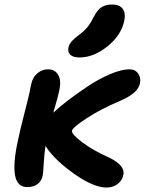

<svg xmlns="http://www.w3.org/2000/svg" viewBox="-20 -841 650 862"><path d="M336.9 -583Q308.6 -583 295.9 -595Q283.2 -606.9 287.1 -627Q290.5 -642.1 300.8 -654.3Q311 -666.5 332 -682.1Q358.4 -701.7 372.8 -719.5Q387.2 -737.3 401.9 -767.1Q418 -797.9 437 -809.3Q456.1 -820.8 481.9 -820.8Q516.1 -820.8 530.5 -802Q544.9 -783.2 538.1 -749Q524.9 -683.1 462.6 -633.1Q400.4 -583 336.9 -583ZM103 -1Q56.6 -1 47.4 -54.7Q38.1 -108.4 60.1 -208Q68.4 -250 87.6 -324.5Q106.9 -398.9 112.8 -426.8Q116.2 -447.3 120.1 -462.9Q126.5 -494.6 148.2 -512.2Q169.9 -529.8 194.8 -529.8Q227.1 -529.8 241.2 -504.9Q255.4 -480 247.1 -439.9Q240.2 -404.8 219.2 -335Q246.1 -360.4 285.9 -390.9Q325.7 -421.4 374.5 -453.9Q423.3 -486.3 474.4 -508.1Q525.4 -529.8 561 -529.8Q586.9 -529.8 599.9 -511.2Q612.8 -492.7 608.9 -470.2Q603.5 -423.8 517.1 -387.2Q433.6 -352.1 369.6 -310.3Q305.7 -268.6 303.2 -253.9Q300.3 -238.8 350.3 -201.4Q400.4 -164.1 469.2 -133.8Q541 -99.6 534.2 -58.1Q529.8 -31.7 508.8 -15.4Q487.8 1 458 1Q399.9 1 313 -60.5Q226.1 -122.1 188 -180.2Q186 -182.1 184.1 -186Q178.7 -148.4 176.3 -106.2Q173.8 -64 171.9 -54.2Q167 -27.8 148.4 -14.4Q129.9 -1 103 -1Z"/></svg>

Font: Shantell Sans Bouncy
Style: Italic
Weight: 600
Italic angle: -11.31°
Designer: Stephen Nixon, Anya Danilova, Shantell Martin
Foundry: Arrow Type
Version: Version 1.006;[9816181b4]